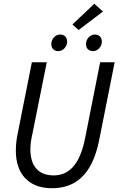

<svg xmlns="http://www.w3.org/2000/svg" viewBox="-20 -986 640 1018"><path d="M255 12C375 12 468 -53 506 -244L588 -656H511L431 -252C402 -106 340 -56 265 -56C183 -56 141 -106 141 -195C141 -220 145 -247 152 -277L228 -656H149L74 -279C67 -245 64 -217 64 -186C64 -64 132 12 255 12ZM289 -715C315 -715 336 -739 336 -765C336 -789 321 -803 299 -803C273 -803 252 -779 252 -752C252 -729 267 -715 289 -715ZM473 -715C499 -715 520 -739 520 -765C520 -789 505 -803 483 -803C457 -803 436 -779 436 -752C436 -729 451 -715 473 -715ZM397 -827 526 -925 480 -966 364 -856 397 -827Z"/></svg>

Font: Source Code Variable
Style: Italic
Weight: 400
Italic angle: -11°
Monospace: yes
Designer: Paul D. Hunt, Teo Tuominen
Foundry: Adobe Systems Incorporated
Version: Version 1.005;PS 1.0;hotconv 16.6.54;makeotf.lib2.5.65590